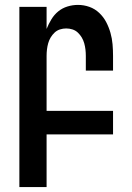

<svg xmlns="http://www.w3.org/2000/svg" viewBox="-20 -548 540 783"><path d="M59 215V-520H170V-430Q178 -450 189.5 -469Q201 -488 217.5 -501.5Q234 -515 255 -521.5Q276 -528 298 -528Q322 -528 344.5 -520Q367 -512 384.5 -495.5Q402 -479 413 -458Q424 -437 430.5 -414Q437 -391 439 -367.5Q441 -344 441 -320V-260H330V-320Q330 -333 328.5 -346Q327 -359 323.5 -371.5Q320 -384 313.5 -395Q307 -406 297.5 -415Q288 -424 275.5 -428Q263 -432 250 -432Q237 -432 224.5 -428Q212 -424 202.5 -415Q193 -406 186.5 -395Q180 -384 176.5 -371.5Q173 -359 171.5 -346Q170 -333 170 -320V-96H441V0H170V215Z"/></svg>

Font: Iosevka
Style: Bold
Weight: 700
Monospace: yes
Designer: Belleve Invis
Foundry: Belleve Invis
Version: Version 32.5.0; ttfautohint (v1.8.4)